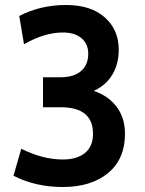

<svg xmlns="http://www.w3.org/2000/svg" viewBox="-20 -734 579 768"><path d="M355 -370.5Q413 -351 446.5 -306.8Q480 -262.5 480 -199Q480 -98 412.5 -42Q345 14 231 14Q122 14 34 -31L65 -139Q151 -96 231 -96Q287.5 -96 319.8 -122Q352 -148 352 -199Q352 -305 223 -305H152V-425H222Q275.5 -425 304.2 -449.8Q333 -474.5 333 -519Q333 -558 306.2 -581Q279.5 -604 231 -604Q158 -604 76 -557L57 -670Q141.5 -714 244 -714Q344 -714 399.5 -664.2Q455 -614.5 455 -535Q455 -478 429.2 -435.2Q403.5 -392.5 355 -370.5Z"/></svg>

Font: Cabin
Style: Bold
Weight: 700
Designer: Pablo Impallari
Foundry: Pablo Impallari. http://www.impallari.com Igino Marini. http://www.ikern.com
Version: Version 3.001;hotconv 1.0.109;makeotfexe 2.5.65596